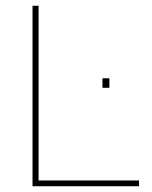

<svg xmlns="http://www.w3.org/2000/svg" viewBox="-20 -647 527 667"><path d="M463 -20V0H93V-627H114V-20ZM360 -342H336V-375H360Z"/></svg>

Font: Blinker Thin
Style: Regular
Weight: 100
Designer: Juergen Huber
Foundry: supertype
Version: Version 1.017;hotconv 1.0.117;makeotfexe 2.5.65602